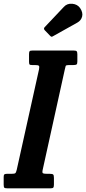

<svg xmlns="http://www.w3.org/2000/svg" viewBox="-67 -1025 468 1045"><path d="M-47 -20.5V-62Q-47 -73 -43 -76Q-39 -79 -28.5 -79H-4.5Q12 -79 16.2 -82.5Q20.5 -86 24 -100.5L145.5 -648Q148.5 -663 144.5 -667Q140.5 -671 122.5 -671H108Q96.5 -671 93.8 -674.2Q91 -677.5 91 -689V-729Q91 -742 94 -746Q97 -750 110.5 -750H333Q346 -750 350 -746.2Q354 -742.5 354 -729.5V-690.5Q354 -677.5 349.8 -674.2Q345.5 -671 332.5 -671H308.5Q292.5 -671 290.5 -666Q288.5 -661 286 -648L165 -99.5Q162 -84.5 167 -81.8Q172 -79 190 -79H203.5Q218.5 -79 222.5 -75Q226.5 -71 226.5 -56.5V-21Q226.5 -8 223.2 -4Q220 0 207.5 0H-26.5Q-40 0 -43.5 -3.5Q-47 -7 -47 -20.5ZM369 -981Q385.5 -956.5 380 -935Q374.5 -913.5 354 -902L223.5 -829Q217.5 -825 214 -825Q210.5 -825 205.5 -830.5L176.5 -860.5Q168.5 -869.5 176.5 -877.5L280.5 -987.5Q298 -1007 326.2 -1004.5Q354.5 -1002 369 -981Z"/></svg>

Font: Besley* Condensed Semi
Style: Italic
Weight: 600
Width: 3
Italic angle: -13°
Designer: Owen Earl
Foundry: indestructible type*
Version: Version 3.000; ttfautohint (v1.8.3)